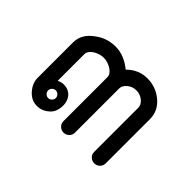

<svg xmlns="http://www.w3.org/2000/svg" viewBox="-74 -534 707 707"><g transform="rotate(45 280.0 -180.0)"><path d="M174 -84Q168 -90 160 -90Q152 -90 146 -84Q140 -78 140 -70Q140 -62 146 -56Q152 -50 160 -50Q168 -50 174 -56Q180 -62 180 -70Q180 -78 174 -84ZM288 -326Q322 -360 367 -360Q412 -360 446 -331.5Q480 -303 480 -260V-30Q480 -17 471 -8.5Q462 0 450 0Q438 0 429 -8.5Q420 -17 420 -30V-260Q420 -275 405 -287.5Q390 -300 370 -300Q350 -300 335 -287.5Q320 -275 320 -260V-30Q320 -17 311 -8.5Q302 0 290 0Q278 0 269 -8.5Q260 -17 260 -30V-260Q260 -273 243 -286Q222 -300 200 -300Q178 -300 157 -286Q140 -273 140 -260V-120Q161 -130 181 -124.5Q201 -119 211 -101.5Q221 -84 218.5 -60.5Q216 -37 204 -24Q181 0 151.5 0Q122 0 101 -24Q80 -48 80 -75V-260Q80 -304 123 -334Q158 -360 202 -360Q246 -360 288 -326Z"/></g></svg>

Font: SOV_Station
Style: Book
Weight: 400
Version: Version 1.00